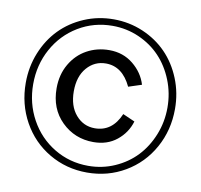

<svg xmlns="http://www.w3.org/2000/svg" viewBox="-81 -803 948 907"><g transform="rotate(10 393.0 -349.5)"><path d="M35.2 -350.1Q35.2 -426.8 62.7 -494.9Q90.3 -563 137.9 -611.8Q185.5 -660.6 252 -689Q318.4 -717.3 393.1 -717.3Q467.8 -717.3 534.2 -689Q600.6 -660.6 648.2 -611.8Q695.8 -563 723.4 -494.9Q751 -426.8 751 -350.1Q751 -248 704.1 -163.6Q657.2 -79.1 575 -30.8Q492.7 17.6 393.1 17.6Q293.5 17.6 211.2 -30.8Q128.9 -79.1 82 -163.6Q35.2 -248 35.2 -350.1ZM70.8 -350.1Q70.8 -258.3 113 -181.2Q155.3 -104 229.5 -59.3Q303.7 -14.6 393.1 -14.6Q460.4 -14.6 520.3 -41Q580.1 -67.4 622.6 -112.3Q665 -157.2 689.9 -219.2Q714.8 -281.2 714.8 -350.1Q714.8 -419.4 689.9 -481.4Q665 -543.5 622.6 -588.4Q580.1 -633.3 520.3 -659.7Q460.4 -686 393.1 -686Q303.7 -686 229.5 -641.4Q155.3 -596.7 113 -519.5Q70.8 -442.4 70.8 -350.1ZM265.6 -350.1Q265.6 -279.3 302 -237.1Q338.4 -194.8 393.1 -194.8Q476.6 -194.8 514.6 -284.2L572.3 -258.8Q555.7 -203.1 510 -166.3Q464.4 -129.4 397.9 -129.4Q308.1 -129.4 245.6 -190.7Q183.1 -252 183.1 -350.1Q183.1 -415.5 212.6 -466.3Q242.2 -517.1 290.8 -543.7Q339.4 -570.3 397.9 -570.3Q464.4 -570.3 512.7 -531Q561 -491.7 577.6 -436L514.6 -415.5Q472.2 -505.4 393.1 -505.4Q338.4 -505.4 302 -463.4Q265.6 -421.4 265.6 -350.1Z"/></g></svg>

Font: Cooper*
Style: Bold Italic
Weight: 700
Italic angle: -7°
Designer: Owen Earl
Foundry: indestructible type*
Version: Version 0.001